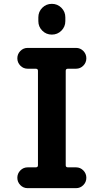

<svg xmlns="http://www.w3.org/2000/svg" viewBox="-20 -980 540 1000"><path d="M334 -622.1Q322.3 -622.1 322.3 -611.3V-119.1Q322.3 -108.4 334 -108.4H376Q398.4 -108.4 414.1 -92.3Q429.7 -76.2 429.7 -54.2Q429.7 -32.2 414.1 -16.1Q398.4 0 376 0H124Q101.6 0 85.9 -16.1Q70.3 -32.2 70.3 -54.2Q70.3 -76.2 85.9 -92.3Q101.6 -108.4 124 -108.4H166Q177.7 -108.4 177.7 -119.1V-611.3Q177.7 -622.1 166 -622.1H124Q101.6 -622.1 85.9 -638.2Q70.3 -654.3 70.3 -676.3Q70.3 -698.2 85.9 -714.4Q101.6 -730.5 124 -730.5H376Q398.4 -730.5 414.1 -714.4Q429.7 -698.2 429.7 -676.3Q429.7 -654.3 414.1 -638.2Q398.4 -622.1 376 -622.1ZM179.7 -889.6Q179.7 -918.9 200.2 -939.5Q220.7 -960 250 -960Q279.3 -960 299.8 -939.5Q320.3 -918.9 320.3 -889.6V-870.1Q320.3 -840.8 299.8 -820.3Q279.3 -799.8 250 -799.8Q220.7 -799.8 200.2 -820.3Q179.7 -840.8 179.7 -870.1Z"/></svg>

Font: Rounded-X Mgen+ 1mn bold
Style: Bold
Weight: 700
Designer: [Source Han Sans]
Ryoko NISHIZUKA  (kana & ideographs); Paul D. Hunt (Latin, Greek & Cyrillic); Wenlong ZHANG  (bopomofo
Version: Version 1.059.20150602